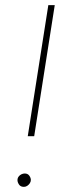

<svg xmlns="http://www.w3.org/2000/svg" viewBox="-20 -720 262 747"><path d="M88 -190 168 -700H193L113 -190ZM73 7Q60 7 54 -2Q48 -11 48 -19Q48 -27 52.5 -33Q57 -39 63.5 -42Q70 -45 76 -45Q88 -45 94 -36.5Q100 -28 100 -20Q100 -13 96 -7Q92 -1 86 3Q80 7 73 7Z"/></svg>

Font: MuseoModerno Thin
Style: Italic
Weight: 100
Italic angle: -9°
Designer: Pablo Cosgaya, Héctor Gatti, Marcela Romero, and the Authors of The MuseoModerno Project.
Foundry: Omnibus-Type Team
Version: Version 1.003